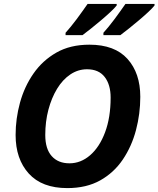

<svg xmlns="http://www.w3.org/2000/svg" viewBox="-20 -954 812 984"><path d="M325 10Q195 10 127.5 -64.5Q60 -139 60 -262Q60 -346 82.5 -428Q105 -510 151.5 -577Q198 -644 269 -684.5Q340 -725 438 -725Q568 -725 633.5 -652Q699 -579 699 -458Q699 -371 677 -287.5Q655 -204 609.5 -136.5Q564 -69 493.5 -29.5Q423 10 325 10ZM336 -117Q394 -117 442 -158.5Q490 -200 518.5 -276Q547 -352 547 -454Q547 -520 516.5 -559.5Q486 -599 426 -599Q380 -599 340.5 -572.5Q301 -546 272.5 -499Q244 -452 228 -391.5Q212 -331 212 -262Q212 -191 245 -154Q278 -117 336 -117ZM510 -786Q522 -799 537 -817.5Q552 -836 567 -856Q582 -876 596.5 -896.5Q611 -917 623 -934H772V-926Q762 -913 740 -892.5Q718 -872 692.5 -850.5Q667 -829 641.5 -808.5Q616 -788 597 -774H510ZM316 -774V-786Q328 -799 343 -817.5Q358 -836 373 -856Q388 -876 402.5 -896.5Q417 -917 429 -934H578V-926Q568 -913 546 -892.5Q524 -872 498.5 -850.5Q473 -829 447.5 -808.5Q422 -788 403 -774Z"/></svg>

Font: BC Sans
Style: Bold Italic
Weight: 700
Italic angle: -12°
Designer: Monotype Design Team
Province of B.C.
Foundry: Monotype Imaging Inc.
Version: Version 2.000;GOOG;noto-source:20170915:90ef993387c0